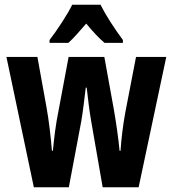

<svg xmlns="http://www.w3.org/2000/svg" viewBox="-20 -786 725 806"><path d="M402 -766H283C265 -728 219 -658 188 -618V-606H267C287 -624 313 -653 342 -687C370 -653 395 -626 419 -606H496V-618C459 -668 424 -722 402 -766ZM363 -276 411 0H562L678 -547H551L506 -314C496 -259 489 -201 486 -153H482C477 -206 468 -268 458 -326L418 -547H268L227 -328C213 -261 207 -203 202 -153H198C193 -214 185 -282 175 -337L137 -547H7L122 0H269L321 -276C328 -315 334 -370 340 -418H344C349 -375 355 -320 363 -276Z"/></svg>

Font: Noto Sans Hebrew ExtraCondensed
Style: Bold
Weight: 700
Width: 2
Designer: Monotype Design Team
Foundry: Monotype Imaging Inc.
Version: Version 2.004